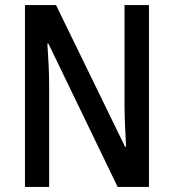

<svg xmlns="http://www.w3.org/2000/svg" viewBox="-20 -734 682 754"><path d="M565 0H442L170 -563H166Q169 -520 171 -478Q173 -436 173 -399V0H78V-714H200L471 -158H475Q473 -200 471 -242.5Q469 -285 469 -321V-714H565Z"/></svg>

Font: Noto Sans Ethiopic Condensed Medium
Style: Regular
Weight: 500
Width: 3
Designer: Monotype Design Team
Foundry: Monotype Imaging Inc.
Version: Version 2.102; ttfautohint (v1.8.4.7-5d5b)